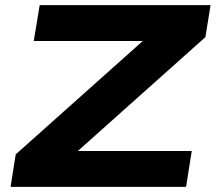

<svg xmlns="http://www.w3.org/2000/svg" viewBox="-20 -725 837 745"><path d="M21 0 41 -126 589 -615 586 -566H111L134 -705H797L777 -581L227 -90L231 -139H724L702 0Z"/></svg>

Font: Nunito Sans 10pt Expanded ExtraBold
Style: Italic
Weight: 800
Width: 7
Italic angle: -9°
Designer: Vernon Adams
Foundry: Vernon Adams
Version: Version 3.101;gftools[0.9.27]